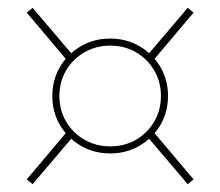

<svg xmlns="http://www.w3.org/2000/svg" viewBox="-20 -494 560 488"><path d="M260 -104Q219 -104 185.5 -123.5Q152 -143 132.5 -176Q113 -209 113 -250Q113 -291 132.5 -324Q152 -357 185.5 -376.5Q219 -396 260 -396Q301 -396 334.5 -376.5Q368 -357 387.5 -324Q407 -291 407 -250Q407 -209 387.5 -176Q368 -143 334.5 -123.5Q301 -104 260 -104ZM260 -122Q297 -122 326 -139Q355 -156 372 -185Q389 -214 389 -250Q389 -286 372 -315Q355 -344 326 -361Q297 -378 260 -378Q224 -378 194.5 -361Q165 -344 148 -315Q131 -286 131 -250Q131 -214 148 -185Q165 -156 194.5 -139Q224 -122 260 -122ZM150 -341 48 -462 63 -474 165 -354ZM370 -341 355 -354 457 -474 472 -462ZM150 -159 165 -146 63 -26 48 -38ZM370 -159 472 -38 457 -26 355 -146Z"/></svg>

Font: Kalnia Light
Style: Regular
Weight: 300
Designer: Frida Medrano
Foundry: Frida Medrano
Version: Version 1.105